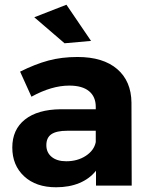

<svg xmlns="http://www.w3.org/2000/svg" viewBox="-20 -785 636 812"><path d="M386 0V-63Q359 -29 316 -11Q273 7 217 7Q132 7 82 -39.5Q32 -86 32 -161Q32 -237 85.5 -279.5Q139 -322 237 -323H385V-333Q385 -376 356.5 -399.5Q328 -423 273 -423Q198 -423 113 -376L65 -482Q129 -514 185 -529Q241 -544 308 -544Q416 -544 475.5 -493Q535 -442 536 -351L537 0ZM385 -184V-232H264Q219 -232 197.5 -217.5Q176 -203 176 -171Q176 -140 198.5 -121.5Q221 -103 260 -103Q308 -103 343 -126Q378 -149 385 -184ZM261 -765 365 -612 253 -602 125 -712Z"/></svg>

Font: Gontserrat SemiBold
Style: Regular
Weight: 600
Designer: Julieta Ulanovsky
Foundry: Julieta Ulanovsky
Version: Version 6.001